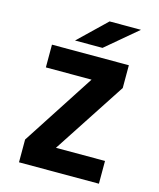

<svg xmlns="http://www.w3.org/2000/svg" viewBox="-132 -1007 913 1100"><g transform="rotate(15 325.0 -457.0)"><path d="M87 0V-135L366 -565H95V-700H551V-565L270 -135H561V0ZM379.5 -757H216.5L379.5 -914H565.5Z"/></g></svg>

Font: Trispace Thin ExtraBold
Style: Regular
Weight: 800
Version: Version 1.210